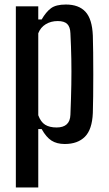

<svg xmlns="http://www.w3.org/2000/svg" viewBox="-20 -628 481 848"><path d="M50 200V-600H149V-542H164Q183 -575 205 -591.5Q227 -608 271 -608Q328 -608 357.5 -576Q387 -544 390 -471Q391 -442 391.5 -396.5Q392 -351 392 -300Q392 -249 391.5 -203.5Q391 -158 390 -129Q387 -56 355 -24Q323 8 266 8Q231 8 207.5 -7Q184 -22 164 -58H149V200ZM230 -65Q289 -65 291 -121Q294 -195 295 -254Q296 -313 295 -367.5Q294 -422 291 -481Q290 -509 277 -522Q264 -535 235 -535Q205 -535 182 -521Q159 -507 149 -481V-119Q160 -89 179.5 -77Q199 -65 230 -65Z"/></svg>

Font: Big Shoulders Text SemiBold
Style: Regular
Weight: 600
Designer: Patric King
Foundry: XO Type Co
Version: Version 1.000; ttfautohint (v1.8.2)